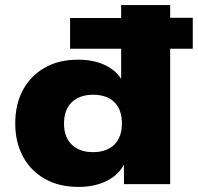

<svg xmlns="http://www.w3.org/2000/svg" viewBox="-20 -725 779 756"><path d="M289 11Q212 11 156 -21Q100 -53 70 -109.5Q40 -166 40 -239Q40 -314 70 -370Q100 -426 155.5 -458Q211 -490 287 -490Q352 -490 398 -466.5Q444 -443 464 -402H457V-533H256V-654H457V-705H650V-655H739V-533H650V0H468V-87H473Q453 -41 404.5 -15Q356 11 289 11ZM346 -126Q400 -126 430 -155.5Q460 -185 460 -239Q460 -294 430 -323Q400 -352 346 -352Q311 -352 285 -338.5Q259 -325 245.5 -300Q232 -275 232 -239Q232 -185 262.5 -155.5Q293 -126 346 -126Z"/></svg>

Font: Nunito Sans 10pt SemiExpanded Black
Style: Regular
Weight: 900
Width: 6
Designer: Vernon Adams
Foundry: Vernon Adams
Version: Version 3.101;gftools[0.9.27]